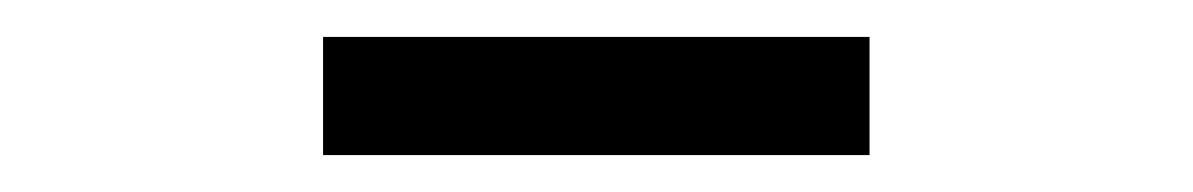

<svg xmlns="http://www.w3.org/2000/svg" viewBox="-20 -755 646 104"><path d="M155 -671H451V-735H155Z"/></svg>

Font: Noto Sans CJK JP Regular
Style: Regular
Weight: 400
Designer: Ryoko NISHIZUKA (kana & ideographs); Paul D. Hunt (Latin, Greek & Cyrillic); Wenlong ZHANG (bopomofo); Sandoll Communica
Foundry: Adobe Systems Incorporated
Version: Version 1.001;PS 1.001;hotconv 1.0.78;makeotf.lib2.5.61930